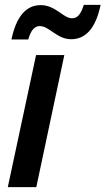

<svg xmlns="http://www.w3.org/2000/svg" viewBox="-20 -768 433 788"><path d="M27 -606H96C106 -642 121 -661 143 -661C183 -661 213 -607 272 -607C329 -607 372 -648 393 -748H324C311 -708 298 -693 275 -693C240 -693 208 -747 147 -747C85 -747 46 -697 27 -606ZM12 0H129L244 -542H128Z"/></svg>

Font: Noto Sans SemiCondensed SemiBold
Style: Italic
Weight: 600
Width: 4
Italic angle: -12°
Designer: Monotype Design Team
Foundry: Monotype Imaging Inc.
Version: Version 2.013